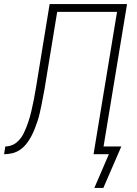

<svg xmlns="http://www.w3.org/2000/svg" viewBox="-52 -755 672 940"><path d="M410 165 481 0H406L521 -697H228L166 -319Q162 -299 158.5 -279.5Q155 -260 151 -240.5Q147 -221 142.5 -201Q138 -181 131.5 -161.5Q125 -142 117.5 -123Q110 -104 100 -85.5Q90 -67 76.5 -50Q63 -33 45 -21Q27 -9 7 -4.5Q-13 0 -32 0L-26 -38Q-12 -38 2 -42.5Q16 -47 28 -56.5Q40 -66 49 -78Q58 -90 64.5 -103.5Q71 -117 76.5 -130.5Q82 -144 86.5 -158Q91 -172 95 -185.5Q99 -199 102 -213Q105 -227 108 -241Q111 -255 114 -269Q117 -283 119 -297Q121 -311 124 -325L191 -735H570L455 -38H542L454 165Z"/></svg>

Font: Iosevka XLt Ex Obl
Style: Regular
Weight: 200
Width: 7
Italic angle: -9°
Monospace: yes
Designer: Belleve Invis
Foundry: Belleve Invis
Version: Version 32.5.0; ttfautohint (v1.8.4)